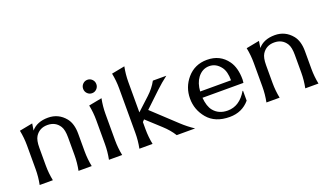

<svg xmlns="http://www.w3.org/2000/svg" viewBox="-69 -1237 2988 1737"><g transform="rotate(-20 1425.0 -368.5)"><path d="M83 0Q97.7 -73.2 97.7 -146.5V-376Q97.7 -449.2 83 -522.5L210 -546.9Q203.6 -514.6 199.7 -481.9Q254.9 -546.9 360.8 -546.9Q461.4 -546.9 525.4 -468.3Q569.3 -413.6 569.3 -317.4V-146.5Q569.3 -73.2 584 0H457Q471.7 -73.2 471.7 -146.5V-317.4Q471.7 -390.1 450.2 -424.3Q411.1 -486.3 333.5 -486.3Q255.9 -486.3 216.8 -424.3Q195.3 -390.1 195.3 -317.4V-146.5Q195.3 -73.2 210 0Z M750 0Q764.6 -73.2 764.6 -146.5V-376Q764.6 -449.2 750 -522.5L877 -546.9Q862.3 -473.6 862.3 -400.4V-146.5Q862.3 -73.2 877 0ZM768.6 -637Q750 -655.8 750 -682.6Q750 -709.5 768.6 -728.3Q787.1 -747.1 813.5 -747.1Q839.8 -747.1 858.4 -728.3Q877 -709.5 877 -682.6Q877 -655.8 858.4 -637Q839.8 -618.2 813.5 -618.2Q787.1 -618.2 768.6 -637Z M1043 0Q1057.6 -73.2 1057.6 -146.5V-576.2Q1057.6 -649.4 1043 -722.7L1169.9 -747.1Q1155.3 -674.3 1155.3 -600.6V-309.1L1276.9 -421.4Q1334 -474.1 1368.2 -537.1H1497.6Q1439 -492.7 1385.3 -441.9L1237.8 -302.2L1463.9 -91.3Q1518.6 -40.5 1579.6 0H1402.3Q1366.2 -58.6 1307.1 -112.3L1173.3 -234.9L1155.3 -215.8V-146.5Q1155.3 -73.2 1169.9 0Z M2103.5 -171.9V-76.7Q2030.3 9.8 1911.1 9.8Q1771.5 9.8 1698.7 -76.7Q1628.4 -160.6 1628.4 -268.6Q1628.4 -377.9 1698.7 -460.4Q1772.9 -546.9 1891.1 -546.9Q2017.1 -546.9 2086.4 -449.7Q2134.3 -382.8 2134.3 -268.6L2131.3 -237.8H1736.8Q1744.1 -152.8 1778.8 -110.4Q1827.1 -50.8 1913.6 -50.8Q2027.3 -50.8 2098.6 -171.9ZM1736.8 -298.3H2033.7Q2033.7 -382.8 2001 -426.8Q1956.5 -486.3 1891.1 -486.3Q1823.7 -486.3 1778.8 -426.8Q1742.2 -377.9 1736.8 -298.3Z M2266.1 0Q2280.8 -73.2 2280.8 -146.5V-376Q2280.8 -449.2 2266.1 -522.5L2393.1 -546.9Q2386.7 -514.6 2382.8 -481.9Q2438 -546.9 2543.9 -546.9Q2644.5 -546.9 2708.5 -468.3Q2752.4 -413.6 2752.4 -317.4V-146.5Q2752.4 -73.2 2767.1 0H2640.1Q2654.8 -73.2 2654.8 -146.5V-317.4Q2654.8 -390.1 2633.3 -424.3Q2594.2 -486.3 2516.6 -486.3Q2439 -486.3 2399.9 -424.3Q2378.4 -390.1 2378.4 -317.4V-146.5Q2378.4 -73.2 2393.1 0Z"/></g></svg>

Font: Classica
Style: Book
Weight: 400
Version: Version 1.001